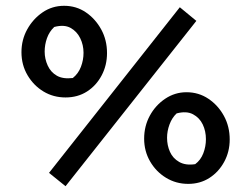

<svg xmlns="http://www.w3.org/2000/svg" viewBox="-20 -614 866 662"><path d="M206 28 149 -18 600 -589 657 -542ZM206 -278Q164 -278 130 -298.5Q96 -319 75 -354.5Q54 -390 54 -434Q54 -477 74 -513Q94 -549 127 -571.5Q160 -594 201 -594Q243 -594 276 -571.5Q309 -549 329 -512.5Q349 -476 349 -431Q349 -389 330.5 -354Q312 -319 280 -298.5Q248 -278 206 -278ZM231 -345Q250 -360 259 -383.5Q268 -407 268 -432Q268 -459 256.5 -482.5Q245 -506 223 -518Q201 -530 167 -521Q150 -505 142 -482.5Q134 -460 134 -436Q134 -411 144.5 -388Q155 -365 176 -353Q197 -341 231 -345ZM629 20Q587 20 552.5 -1Q518 -22 497.5 -57.5Q477 -93 477 -136Q477 -179 496.5 -215Q516 -251 549.5 -273.5Q583 -296 623 -296Q665 -296 698.5 -273.5Q732 -251 752 -214.5Q772 -178 772 -133Q772 -91 753 -56Q734 -21 702 -0.5Q670 20 629 20ZM653 -48Q672 -62 681 -85.5Q690 -109 690 -134Q690 -162 679 -185Q668 -208 645.5 -220Q623 -232 589 -223Q573 -208 564.5 -185Q556 -162 556 -139Q556 -113 566 -90.5Q576 -68 598 -55.5Q620 -43 653 -48Z"/></svg>

Font: Eczar Medium
Style: Regular
Weight: 500
Designer: Vaibhav Singh
Foundry: Rosetta Type Foundry
Version: Version 2.000